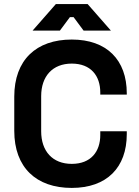

<svg xmlns="http://www.w3.org/2000/svg" viewBox="-20 -908 684 942"><path d="M332 14C504 14 602 -86 602 -250V-264H472V-246C472 -164 426 -104 332 -104C238 -104 182 -166 182 -264V-436C182 -534 238 -596 332 -596C426 -596 472 -536 472 -454V-444H602V-450C602 -614 504 -714 332 -714C158 -714 50 -614 50 -434V-266C50 -86 158 14 332 14ZM140 -758H274L323 -824H341L390 -758H524L410 -888H254Z"/></svg>

Font: Meta Space
Style: Bold
Weight: 700
Designer: Meta Pool / Florian Karsten
Foundry: Meta Pool / Florian Karsten
Version: Version 2.000;Glyphs 3.1.1 (3137)